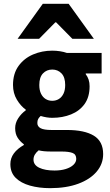

<svg xmlns="http://www.w3.org/2000/svg" viewBox="-20 -773 574 1004"><path d="M241.8 210.9Q184.1 210.9 136.8 197.6Q89.5 184.3 61.8 156.8Q34.2 129.3 34.2 85.2Q34.2 54 52.5 29.2Q70.8 4.4 104.6 -14.7V-18.7Q85.8 -32.2 72.5 -52.4Q59.3 -72.6 59.3 -102.9Q59.3 -130.2 75.3 -154.7Q91.3 -179.3 114.6 -195.9V-199.9Q88.5 -218.2 68.2 -251.9Q48 -285.6 48 -328.6Q48 -388.1 77 -428.2Q106 -468.2 152.9 -488.2Q199.8 -508.1 253.2 -508.1Q274 -508.1 293.7 -505Q313.4 -502 330 -496.1H511.4V-389H428.4V-385Q438.4 -372 443.4 -356.6Q448.5 -341.3 448.5 -322Q448.5 -265.8 422.4 -229.3Q396.3 -192.9 351.8 -174.9Q307.4 -156.9 253.2 -156.9Q239.6 -156.9 224.6 -159.2Q209.6 -161.5 192.6 -166.6Q184 -158.5 179.7 -150.9Q175.3 -143.3 175.3 -129.7Q175.3 -111.7 192.4 -102.5Q209.4 -93.3 249.6 -93.3H330Q421.5 -93.3 470.5 -63.6Q519.4 -33.9 519.4 32.8Q519.4 84.3 485.4 124.5Q451.4 164.8 389.2 187.8Q326.9 210.9 241.8 210.9ZM253.2 -245.9Q272.5 -245.9 287.7 -255.3Q302.9 -264.6 311.9 -283Q320.9 -301.4 320.9 -328.6Q320.9 -368.9 301.7 -389.1Q282.5 -409.3 253.2 -409.3Q223.9 -409.3 204.7 -389.1Q185.5 -368.9 185.5 -328.6Q185.5 -301.4 194.5 -283Q203.5 -264.6 218.7 -255.3Q233.8 -245.9 253.2 -245.9ZM265.2 118.7Q298.3 118.7 323.7 110.8Q349.2 102.9 363.9 89Q378.7 75 378.7 57.9Q378.7 34 359.1 26.7Q339.4 19.4 303 19.4H251.6Q226.1 19.4 210.4 17.8Q194.6 16.2 182 13.1Q168.3 24.7 161.7 36.3Q155.2 47.9 155.2 61.7Q155.2 90 185.5 104.3Q215.8 118.7 265.2 118.7ZM72 -570 203.7 -753H339.1L470.9 -570H358.5L273.4 -656.3H269.4L184.4 -570Z"/></svg>

Font: Source Sans 3
Style: Regular
Weight: 200
Designer: Paul D. Hunt
Foundry: Adobe
Version: Version 3.046;hotconv 1.0.118;makeotfexe 2.5.65603